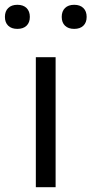

<svg xmlns="http://www.w3.org/2000/svg" viewBox="-68 -781 381 801"><path d="M81.5 0V-542.5H164V0ZM-47.5 -710.5Q-47.5 -734 -33.8 -747.5Q-20 -761 4.5 -761Q29 -761 42.8 -747.5Q56.5 -734 56.5 -710.5Q56.5 -687 42.8 -673.8Q29 -660.5 4.5 -660.5Q-20 -660.5 -33.8 -673.8Q-47.5 -687 -47.5 -710.5ZM189.5 -710.5Q189.5 -734 203.2 -747.5Q217 -761 241.5 -761Q266 -761 279.8 -747.5Q293.5 -734 293.5 -710.5Q293.5 -687 279.8 -673.8Q266 -660.5 241.5 -660.5Q217 -660.5 203.2 -673.8Q189.5 -687 189.5 -710.5Z"/></svg>

Font: Encode Sans Semi Expanded
Style: Regular
Weight: 400
Width: 6
Designer: Multiple Designers
Foundry: Impallari Type
Version: Version 2.000